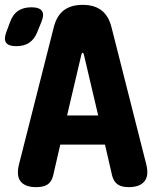

<svg xmlns="http://www.w3.org/2000/svg" viewBox="-40 -760 660 790"><path d="M236 -285H364L305 -536Q303 -543 300 -543Q297 -543 295 -536ZM421 -39 392 -165H208L179 -39Q173 -13 156.5 -1.5Q140 10 109 10Q63 10 44.5 -14Q26 -38 39 -87L181 -647Q193 -695 222.5 -717.5Q252 -740 300 -740Q348 -740 377.5 -717.5Q407 -695 419 -647L561 -87Q574 -38 554.5 -14Q535 10 490 10Q459 10 443 -2Q427 -14 421 -39ZM113 -627Q101 -598 80 -584Q59 -570 27 -570Q-5 -570 -15 -584.5Q-25 -599 -14 -628L1 -668Q12 -700 34 -715Q56 -730 89 -730Q122 -730 132.5 -715Q143 -700 130 -669Z"/></svg>

Font: Maple Mono NL ExtraBold
Style: Regular
Weight: 800
Monospace: yes
Designer: subframe7536
Version: Version 7.000